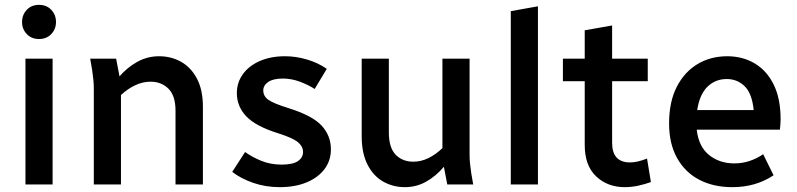

<svg xmlns="http://www.w3.org/2000/svg" viewBox="-20 -761 3288 792"><path d="M71 -670Q71 -700 90.5 -720.5Q110 -741 141 -741Q172 -741 191.5 -720.5Q211 -700 211 -670Q211 -641 191.5 -620.5Q172 -600 141 -600Q110 -600 90.5 -620.5Q71 -641 71 -670ZM85 0V-519H197V0Z M352 -519H459L473 -446Q505 -483 546.5 -506Q588 -529 636 -529Q686 -529 727 -506Q768 -483 792.5 -436.5Q817 -390 817 -320V0H704V-304Q704 -366 675 -395Q646 -424 601 -424Q569 -424 538 -409.5Q507 -395 479 -369V0H367V-395Q367 -416 365 -433.5Q363 -451 360 -473Z M938 -52 991 -134Q1020 -113 1058 -97.5Q1096 -82 1142 -82Q1188 -82 1209 -96.5Q1230 -111 1230 -134Q1230 -157 1209 -174.5Q1188 -192 1128 -211Q1035 -240 996 -281Q957 -322 957 -377Q957 -420 981.5 -454.5Q1006 -489 1051 -509Q1096 -529 1156 -529Q1201 -529 1246.5 -515.5Q1292 -502 1328 -477L1278 -394Q1252 -411 1217 -424Q1182 -437 1147 -437Q1107 -437 1086.5 -423Q1066 -409 1066 -388Q1066 -364 1087.5 -349Q1109 -334 1170 -315Q1269 -284 1307 -242.5Q1345 -201 1345 -145Q1345 -99 1319 -64Q1293 -29 1245.5 -9Q1198 11 1134 11Q1076 11 1025 -6.5Q974 -24 938 -52Z M1472 -199V-519H1584V-215Q1584 -152 1612 -123Q1640 -94 1685 -94Q1717 -94 1747.5 -109Q1778 -124 1805 -150V-519H1917V-123Q1917 -102 1919 -85Q1921 -68 1924 -46L1932 0H1825L1811 -73Q1779 -35 1738.5 -12Q1698 11 1650 11Q1601 11 1560.5 -12Q1520 -35 1496 -82Q1472 -129 1472 -199Z M2087 0V-715L2199 -735V0Z M2302 -426V-519H2392V-636L2505 -656V-519H2652V-426H2505V-172Q2505 -91 2579 -91Q2594 -91 2611.5 -95Q2629 -99 2649 -107L2665 -10Q2640 -1 2612.5 5Q2585 11 2557 11Q2486 11 2439 -33.5Q2392 -78 2392 -163V-426Z M2740 -252Q2740 -341 2771.5 -402.5Q2803 -464 2857 -496.5Q2911 -529 2980 -529Q3043 -529 3093 -499.5Q3143 -470 3171.5 -412Q3200 -354 3200 -269Q3200 -258 3199 -246.5Q3198 -235 3197 -226H2854Q2862 -156 2905 -121.5Q2948 -87 3009 -87Q3043 -87 3073.5 -97.5Q3104 -108 3128 -125L3171 -38Q3098 11 3001 11Q2923 11 2864.5 -19.5Q2806 -50 2773 -109Q2740 -168 2740 -252ZM2978 -435Q2931 -435 2898.5 -403.5Q2866 -372 2856 -307H3089Q3082 -376 3051.5 -405.5Q3021 -435 2978 -435Z"/></svg>

Font: Radio Canada Medium
Style: Regular
Weight: 500
Designer: Charles Daoud, Etienne Aubert Bonn, Alexandre Saumier Demers, Jacques Le Bailly
Foundry: Radio-Canada
Version: Version 2.104; ttfautohint (v1.8.4.7-5d5b);gftools[0.9.28.de